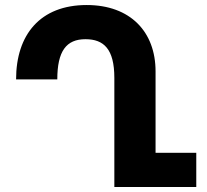

<svg xmlns="http://www.w3.org/2000/svg" viewBox="-20 -744 824 764"><path d="M761 -136H599V-460C599 -617 499 -724 325 -724C140 -724 44 -606 44 -428H208C208 -541 244 -588 320 -588C393 -588 435 -549 435 -434V0H761Z"/></svg>

Font: Noto Sans Armenian Extra
Style: Regular
Weight: 800
Designer: Monotype Design Team
Foundry: Monotype Imaging Inc.
Version: Version 1.901